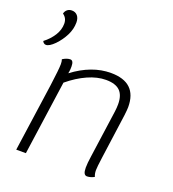

<svg xmlns="http://www.w3.org/2000/svg" viewBox="-175 -914 929 1029"><g transform="rotate(20 290.0 -399.0)"><path d="M-30 -597Q3 -622 23.5 -654.5Q44 -687 44 -722Q44 -754 19 -771Q22 -785 32.5 -794Q43 -803 59 -803Q79 -803 91 -789Q103 -775 103 -750Q103 -713 85 -677Q67 -641 38 -611Q9 -582 -10 -582Q-17 -582 -22.5 -586.5Q-28 -591 -30 -597ZM519 -419Q519 -406 515 -372L480 -118Q472 -60 472 -43Q472 -22 479 -7Q471 -2 459.5 1.5Q448 5 438 5Q427 5 421.5 -5Q416 -15 416 -37Q416 -62 422 -102L460 -373Q463 -396 463 -415Q463 -467 437.5 -491.5Q412 -516 358 -516Q309 -516 255 -492Q201 -468 148 -424L88 0H33L88 -388Q101 -484 101 -512Q101 -529 97 -539Q121 -554 140 -554Q159 -554 159 -520Q159 -502 157 -491L155 -480Q261 -560 370 -560Q519 -560 519 -419Z"/></g></svg>

Font: Krub Light
Style: Italic
Weight: 300
Italic angle: -8°
Designer: Ekaluck Peanpanawate
Foundry: Cadson Demak Co.,Ltd.
Version: Version 1.000; ttfautohint (v1.6)